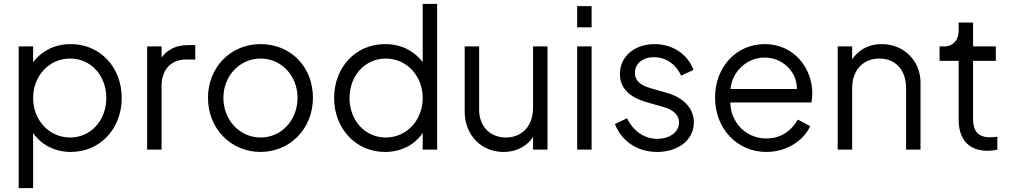

<svg xmlns="http://www.w3.org/2000/svg" viewBox="-20 -777 5254 997"><path d="M152 200V-87C170 -59 194 -37 224 -20C261 1 302 12 348 12C499 12 612 -108 612 -268C612 -429 499 -548 348 -548C302 -548 261 -538 226 -518C196 -501 171 -480 152 -454V-536H77V200ZM344 -63C236 -63 152 -152 152 -268C152 -384 236 -473 344 -473C452 -473 532 -385 532 -268C532 -152 452 -63 344 -63Z M819 0V-330C819 -418 870 -468 947 -468H994V-543H960C923 -543 892 -536 867 -521C847 -510 831 -495 819 -478V-536H744V0Z M1333 12C1482 12 1605 -105 1605 -269C1605 -431 1489 -548 1333 -548C1178 -548 1060 -428 1060 -269C1060 -107 1181 12 1333 12ZM1333 -63C1226 -63 1140 -152 1140 -269C1140 -384 1226 -473 1333 -473C1441 -473 1525 -384 1525 -269C1525 -152 1441 -63 1333 -63Z M1979 12C2025 12 2067 1 2104 -20C2133 -37 2157 -59 2175 -87V0H2250V-757H2175V-455C2156 -480 2131 -501 2102 -518C2066 -538 2025 -548 1979 -548C1828 -548 1715 -429 1715 -268C1715 -108 1829 12 1979 12ZM1983 -63C1875 -63 1795 -152 1795 -268C1795 -385 1876 -473 1983 -473C2091 -473 2175 -384 2175 -268C2175 -152 2091 -63 1983 -63Z M2594 12C2634 12 2669 2 2700 -18C2720 -31 2736 -47 2748 -66V0H2823V-536H2748V-217C2748 -121 2689 -63 2607 -63C2525 -63 2468 -121 2468 -207V-536H2393V-198C2393 -74 2481 12 2594 12Z M3052 -635V-745H2977V-635ZM3052 0V-536H2977V0Z M3392 12C3504 12 3583 -52 3583 -141C3583 -213 3532 -269 3445 -294L3356 -320C3328 -328 3277 -345 3277 -399C3277 -446 3316 -480 3376 -480C3437 -480 3490 -444 3517 -384L3581 -414C3550 -498 3470 -548 3379 -548C3279 -548 3199 -487 3199 -393C3199 -326 3240 -274 3339 -246L3416 -224C3447 -216 3506 -196 3506 -141C3506 -90 3456 -56 3392 -56C3325 -56 3267 -98 3236 -163L3173 -133C3208 -44 3289 12 3392 12Z M3959 12C4068 12 4155 -50 4187 -122L4123 -156C4090 -100 4038 -58 3959 -58C3891 -58 3827 -94 3794 -158C3780 -183 3773 -212 3772 -245H4194C4197 -262 4198 -280 4198 -293C4198 -421 4105 -548 3951 -548C3805 -548 3693 -431 3693 -270C3693 -108 3809 12 3959 12ZM3773 -315C3776 -339 3782 -361 3792 -380C3824 -441 3884 -478 3951 -478C4018 -478 4074 -441 4103 -384C4113 -363 4118 -340 4118 -315Z M4405 0V-319C4405 -415 4464 -473 4546 -473C4628 -473 4685 -416 4685 -319V0H4760V-348C4760 -462 4673 -548 4559 -548C4519 -548 4484 -538 4454 -518C4434 -505 4418 -488 4405 -469V-536H4330V0Z M5108 6C5120 6 5143 4 5159 0V-67C5148 -66 5132 -64 5121 -64C5054 -64 5033 -103 5033 -156V-461H5151V-536H5033V-660H4958V-615C4958 -570 4929 -536 4884 -536H4859V-461H4958V-156C4958 -52 5012 6 5108 6Z"/></svg>

Font: Plus Jakarta Sans
Style: Regular
Weight: 400
Designer: Gumpita Rahayu
Foundry: Tokotype
Version: Version 2.071;gftools[0.9.30]